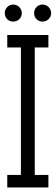

<svg xmlns="http://www.w3.org/2000/svg" viewBox="-20 -825 245 845"><path d="M12 -616H72V-55H12V0H193V-55H133V-616H193V-671H12ZM1 -767C1 -746 17 -730 38 -730C59 -730 76 -746 76 -767C76 -788 59 -805 38 -805C17 -805 1 -788 1 -767ZM130 -767C130 -746 146 -730 167 -730C188 -730 205 -746 205 -767C205 -788 188 -805 167 -805C146 -805 130 -788 130 -767Z"/></svg>

Font: Stint Ultra Condensed
Style: Regular
Weight: 400
Width: 1
Designer: Astigmatic (AOETI)
Foundry: Astigmatic (AOETI)
Version: Version 1.000